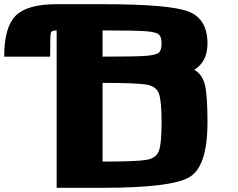

<svg xmlns="http://www.w3.org/2000/svg" viewBox="-270 -895 1134 915"><path d="M500 -312.5Q500 -414.1 487.3 -449.2Q474.6 -484.4 425.8 -492.2Q377 -500 218.8 -500V-125Q377 -125 425.8 -132.8Q474.6 -140.6 487.3 -175.8Q500 -210.9 500 -312.5ZM500 -687.5Q500 -718.8 487.3 -730.5Q474.6 -742.2 425.8 -746.1Q377 -750 218.8 -750V-625Q377 -625 425.8 -628.9Q474.6 -632.8 487.3 -644.5Q500 -656.2 500 -687.5ZM0 -750Q-23.4 -750 -27.3 -740.2Q-31.2 -730.5 -31.2 -625H-250Q-250 -765.6 -195.3 -820.3Q-140.6 -875 0 -875H218.8Q539.1 -875 628.9 -839.8Q718.8 -804.7 718.8 -687.5Q718.8 -601.6 656.2 -562.5Q695.3 -539.1 707 -488.3Q718.8 -437.5 718.8 -312.5Q718.8 -101.6 632.8 -50.8Q546.9 0 218.8 0H0Z"/></svg>

Font: CraftyPE
Style: Regular
Weight: 400
Designer: Erek Butcher
Foundry: Haunted Coop
Version: Version 0.018;April 4, 2024;FontCreator 15.0.0.2962 64-bit